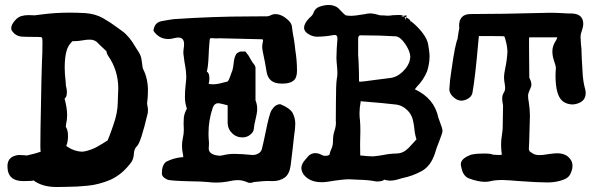

<svg xmlns="http://www.w3.org/2000/svg" viewBox="-20 -700 2384 768"><path d="M214.4 47.9H204.1Q148.9 47.9 113.3 21Q114.3 22 111.3 22Q104.5 22 114.3 21Q114.3 24.4 73.2 24.4Q42 24.4 25.9 9.8Q9.8 -4.9 9.8 -35.2Q9.8 -75.2 54.7 -80.1Q65.9 -80.1 76.7 -79.1Q81.5 -78.1 86.4 -78.1Q87.9 -78.1 89.8 -78.6Q120.6 -85.4 143.6 -93.3Q140.1 -86.4 142.1 -188.5Q142.1 -201.2 143.6 -263.2Q145.5 -386.7 147.5 -443.4Q149.9 -487.8 149.9 -532.2Q149.9 -547.4 147.5 -549.8Q145 -552.2 130.9 -552.2Q84.5 -552.2 64 -553.7Q41.5 -557.1 29.8 -574.2Q24.9 -579.1 24.9 -587.4Q24.9 -594.2 28.8 -602.5Q43.9 -628.9 65.4 -635.7Q79.6 -639.6 92.8 -639.6Q100.1 -639.6 106.4 -639.2L119.1 -638.7L145.5 -642.1Q199.7 -649.4 257.8 -649.4Q290 -649.4 322.3 -647.5Q361.8 -644.5 392.3 -627.2Q422.9 -609.9 449.2 -589.8L468.8 -575.7Q497.6 -554.7 522 -511.7Q528.3 -502 536.1 -489.5Q543.9 -477.1 546.4 -460L549.3 -439.5Q549.8 -430.7 551.8 -425.3Q571.8 -386.7 571.8 -337.9Q571.8 -312.5 568.4 -287.6Q568.4 -281.7 570.1 -274.9Q571.8 -268.1 571.8 -259.3Q571.8 -254.4 571.3 -249Q543 -127.4 526.9 -114.3Q516.6 -104 515.6 -85.9Q515.1 -67.9 506.3 -52.7Q469.7 -2.4 421.9 19Q377 38.1 332.3 42.7Q287.6 47.4 244.6 47.4Q229.5 47.4 214.4 47.9ZM306.2 -93.3Q313 -93.3 321.8 -95.2Q347.7 -101.1 370.1 -113.8Q392.6 -126.5 413.1 -140.1Q410.6 -137.7 411.6 -141.6Q414.6 -146.5 425.8 -178.2L432.6 -197.8Q451.2 -248.5 451.2 -293.5Q451.2 -307.6 452.1 -321Q453.1 -334.5 453.1 -345.7Q453.1 -418.9 412.1 -477.5Q406.2 -486.8 406.2 -494.6L380.9 -518.6L372.6 -526.9Q360.4 -541.5 338.9 -541.5Q324.7 -541.5 308.6 -538.3Q292.5 -535.2 273.4 -535.2Q266.6 -535.2 261.7 -535.6Q270 -535.6 269.5 -535.2Q252.9 -518.6 247.1 -499.5Q238.8 -472.2 238.8 -430.7Q238.8 -404.3 242.2 -377.9L243.7 -357.4Q244.1 -354 245.8 -347.4Q247.6 -340.8 247.6 -331.5Q247.6 -329.6 246.6 -320.3Q245.6 -311 236.3 -303.7Q236.3 -312 236.8 -311Q248.5 -270.5 248.5 -239.7Q248.5 -220.7 244.1 -202.1Q243.7 -199.2 243.7 -196.3V-194.3Q241.2 -195.3 245.6 -188.5Q252.4 -175.8 252 -154.8Q252 -135.3 246.6 -120.6Q245.1 -118.2 245.1 -116.7Q245.1 -115.2 251.5 -111.8Q276.4 -95.2 306.2 -93.3Z M985.8 31.2H974.6Q951.2 20.5 933.1 20.5Q914.1 20.5 886.2 26.9Q865.7 30.3 845.7 30.3Q829.1 30.3 812.5 28.3Q783.7 25.4 749.5 25.4Q660.6 23.4 649.9 18.6Q627.4 8.8 627.4 -6.3Q627.4 -40.5 645 -53.2Q673.8 -67.9 707.5 -71.3Q712.9 -71.3 712.9 -70.8Q712.9 -75.7 712.4 -80.1Q708 -98.6 708 -116.7Q708 -132.3 711.4 -147.9Q715.3 -164.1 715.3 -180.7L714.4 -206.5Q714.4 -217.8 715.3 -229Q717.3 -249 729.5 -268.6Q727.5 -265.6 728 -262.7L727.5 -265.6Q719.7 -287.6 719.7 -311Q719.7 -336.4 722.4 -359.4Q725.1 -382.3 725.1 -390.6Q725.1 -413.6 720.7 -436.5Q717.3 -452.6 715.3 -472.7Q713.4 -481.9 713.4 -491.2Q713.4 -497.6 714.4 -504.4Q716.3 -514.2 716.3 -522Q716.3 -537.6 710.2 -543.7Q704.1 -549.8 693.8 -549.8Q686 -549.8 676.8 -547.4Q665 -543.9 653.3 -543.9Q616.2 -543.9 593.8 -576.7Q597.2 -609.4 625.5 -615.2Q650.4 -620.1 675.8 -623.5Q835.4 -634.3 980.5 -634.3L1049.3 -634.8Q1058.1 -635.7 1068.8 -641.6Q1076.2 -643.6 1081.5 -643.6Q1105 -643.6 1128.4 -623.5Q1143.1 -611.3 1147 -598.1Q1148.9 -581.5 1151.4 -565.9Q1155.8 -544.4 1158.7 -522.5L1161.1 -500.5Q1168 -458.5 1168 -416.5Q1168 -387.7 1153.1 -376.7Q1138.2 -365.7 1112.3 -365.7H1105Q1052.7 -365.7 1045.9 -415.5L1039.6 -452.1Q1028.8 -501 1028.8 -511.7Q1028.8 -520 1030.5 -527.6Q1032.2 -535.2 1032.2 -538.1Q1032.2 -541 1032.2 -541Q1030.3 -543 1024.4 -543L859.4 -546.9L844.7 -546.4L827.6 -547.4Q822.3 -547.4 820.8 -546.4Q818.8 -544.9 817.9 -531.7Q815.4 -504.4 814.5 -477.5Q812.5 -429.2 806.6 -411.6Q805.2 -407.2 806.6 -414.1Q817.4 -408.7 817.4 -388.2Q817.9 -374.5 813.5 -360.4L814.9 -365.2Q818.8 -362.8 831.5 -362.8Q849.6 -362.8 870.6 -369.1L890.1 -374Q894.5 -375 907.2 -412.6L909.2 -417Q913.1 -430.7 914.6 -446.8Q917 -474.1 927.2 -486.8L939.9 -493.7L961.4 -494.1L974.6 -477.1Q982.9 -460.9 991.7 -448.2Q992.2 -447.3 994.1 -445.3Q996.1 -443.4 998.3 -439.7Q1000.5 -436 1002 -430.2V-300.8V-298.8Q1008.8 -282.2 1008.8 -264.6Q1008.8 -248 1001.5 -219.7Q996.6 -201.7 995.1 -183.1Q994.1 -171.9 981.4 -161.6Q968.3 -150.4 949.2 -150.4Q927.2 -150.4 911.1 -164.6Q892.1 -181.2 890.6 -207V-278.8Q860.4 -287.1 852.1 -287.1Q837.9 -287.1 831.1 -269.5Q814 -219.2 814 -166.5Q814 -148.4 815.9 -129.9V-125Q815.9 -119.6 815.4 -115Q814.9 -110.4 814.9 -106Q814.9 -84.5 846.2 -78.6Q854 -77.1 857.9 -77.1Q864.3 -77.1 872.1 -79.1Q894 -84.5 917.5 -84.5Q944.3 -84.5 989.3 -80.1H991.7Q1002.4 -80.1 1013.2 -85.9Q1023.9 -91.8 1027.3 -103Q1035.2 -135.3 1042 -168.9Q1057.1 -245.1 1066.4 -259.3Q1081.1 -283.2 1101.1 -283.2Q1137.7 -269 1150.4 -248.5Q1161.1 -227.5 1161.1 -205.6Q1161.1 -185.5 1156.2 -155.3L1150.9 -106.9L1142.6 -38.1Q1137.7 -2.9 1118.2 10.7Q1098.6 24.4 1070.8 24.4L1048.3 23.9Q1037.6 23.9 993.7 28.3Q994.6 28.3 993.2 29.1Q991.7 29.8 985.8 31.2Z M1266.6 28.8Q1217.3 28.8 1193.4 -3.4Q1185.5 -16.6 1185.5 -28.3Q1185.5 -44.9 1202.6 -63L1207.5 -68.8Q1220.7 -87.4 1241.7 -87.4Q1254.9 -87.4 1268.1 -79.6Q1273.4 -76.7 1280.8 -76.7Q1297.4 -76.7 1298.8 -84Q1300.3 -93.3 1304.7 -102.5Q1312 -116.7 1312 -136.7Q1312 -159.7 1317.9 -176.5Q1323.7 -193.4 1323.7 -209.5L1323.2 -217.8L1323.7 -291Q1323.7 -361.8 1327.1 -383.8Q1329.6 -395 1329.6 -406.2Q1329.6 -420.9 1327.9 -436.3Q1326.2 -451.7 1325.7 -468.3Q1326.2 -505.9 1329.6 -542V-546.4Q1329.6 -560.1 1319.8 -560.1L1313 -559.6Q1279.8 -553.2 1245.6 -553.2Q1231.9 -554.2 1220.2 -560.1Q1196.3 -571.8 1196.3 -589.4Q1196.3 -605.5 1215.8 -626.5Q1231.9 -639.6 1234.4 -649.9Q1240.2 -667 1259 -673.6Q1277.8 -680.2 1296.9 -680.2Q1318.4 -679.2 1332.5 -668L1345.2 -654.8Q1359.4 -639.6 1364.7 -638.2Q1374.5 -636.7 1386.2 -636.7Q1398.9 -636.7 1430.2 -642.1Q1434.1 -642.1 1437.5 -643.1Q1449.7 -646.5 1464.4 -646.5Q1482.4 -644 1490.5 -641.4Q1498.5 -638.7 1501 -638.7Q1510.7 -638.7 1516.6 -638.2Q1523.4 -637.2 1529.8 -637.2Q1540 -637.2 1551.3 -639.2Q1563.5 -640.1 1576.2 -640.1Q1602.5 -640.1 1602.5 -618.2L1606.4 -638.7L1583.5 -634.8Q1592.8 -634.8 1599.9 -632.3Q1606.9 -629.9 1615 -624.3Q1623 -618.7 1623 -608.9V-615.7L1626 -613.3Q1637.2 -604.5 1648.4 -593.3Q1686.5 -554.7 1692.4 -523.4Q1698.2 -492.2 1698.2 -475.1Q1698.2 -445.8 1688.5 -415Q1674.3 -380.4 1647 -352.5Q1637.7 -341.3 1637.7 -340.3Q1637.7 -343.8 1639.6 -342.8Q1717.3 -306.6 1733.4 -229.5Q1734.9 -223.6 1747.6 -189.5Q1750 -181.6 1750 -175.3Q1750 -168.9 1736.8 -134.8Q1726.6 -110.4 1719.2 -85Q1702.6 -35.2 1666.3 -15.4Q1629.9 4.4 1588.4 12.7Q1583.5 13.7 1578.6 15.6Q1556.6 22.5 1541.5 22.5Q1526.9 22.5 1514.6 17.6H1515.6Q1520 17.6 1512.5 21.7Q1504.9 25.9 1485.8 25.9Q1452.1 19.5 1416 19L1376.5 17.1Q1350.1 17.1 1291 26.9Q1278.3 28.8 1266.6 28.8ZM1473.6 -74.7Q1491.7 -76.2 1510.7 -79.6Q1538.1 -85.4 1565.4 -85.9Q1586.4 -86.4 1601.1 -97.2Q1615.7 -107.9 1629.4 -124.5Q1646 -142.1 1646.5 -143.1Q1647 -144 1647 -140.6V-139.2Q1639.2 -162.1 1637.2 -187.5Q1635.3 -205.1 1631.3 -220.9Q1627.4 -236.8 1616.7 -251Q1592.8 -279.8 1560.1 -282.2Q1522 -287.1 1423.8 -294.9H1421.4Q1423.3 -294.9 1422.4 -291Q1418 -268.6 1418 -246.6Q1418 -232.4 1419.9 -218.3Q1421.4 -199.7 1421.4 -181.6V-172.4Q1420.4 -149.4 1420.4 -126.5L1420.9 -78.1L1428.7 -77.6Q1449.7 -74.7 1468.8 -74.7ZM1418.9 -373Q1427.7 -373 1481 -380.4Q1511.7 -384.8 1542.5 -388.2Q1571.3 -392.1 1596.2 -418.9Q1621.1 -445.8 1621.1 -475.1Q1619.1 -498 1600.3 -525.1Q1581.5 -552.2 1563.5 -554.7Q1499.5 -558.6 1434.1 -558.6H1420.4Q1412.6 -558.1 1412.6 -543.5V-477.5Q1413.6 -476.6 1415.5 -420.9L1416 -391.6V-378.4Q1416 -373 1418.9 -373Z M2169.9 29.8Q2131.3 29.8 2050.3 23.9Q2020.5 21 1990.2 20Q1961.4 20 1943.4 24.4Q1932.1 27.3 1919.4 27.3Q1892.6 27.3 1856 13.7Q1833.5 5.4 1826.2 -26.4Q1823.2 -39.1 1823.2 -42.5Q1823.2 -61 1848.1 -74.2Q1864.7 -82.5 1871.1 -82.5Q1886.2 -85.9 1916.5 -85.9Q1947.8 -85.9 1953.6 -80.1L1947.8 -81.5Q1953.1 -81.5 1960.9 -80.8Q1968.8 -80.1 1975.6 -80.1Q1982.9 -80.1 1987.3 -81.1Q1986.8 -81.1 1986.8 -86.4Q1986.8 -90.3 1985.8 -94.2Q1984.4 -108.4 1984.4 -121.6Q1984.4 -139.6 1987.1 -155.8Q1989.7 -171.9 1990.7 -185.5L1992.2 -274.9Q1992.2 -280.3 1990.5 -288.6Q1988.8 -296.9 1988.8 -306.6Q1988.8 -319.3 1995.6 -330.1Q2000.5 -337.4 2000.5 -348.6Q2000.5 -356.9 1998.3 -368.2Q1996.1 -379.4 1996.1 -392.6Q1996.1 -402.8 2001 -427.2Q2008.3 -461.4 2009.8 -494.6Q2008.3 -525.9 1996.1 -558.6Q1997.6 -555.2 1998 -554.7Q1995.6 -555.7 1939 -555.7H1904.8H1895.5L1893.1 -530.8Q1880.9 -390.1 1869.6 -327.6Q1865.7 -313 1851.8 -305.2Q1837.9 -297.4 1825.2 -297.4Q1808.1 -297.4 1791.5 -313.5Q1778.3 -326.2 1777.3 -341.8Q1779.3 -380.4 1785.6 -418Q1801.3 -531.2 1812 -547.4Q1812 -547.4 1811 -545.4Q1810.1 -543.5 1810.5 -546.9Q1815.4 -583 1818.8 -591.8Q1817.4 -590.3 1817.4 -584.5Q1816.4 -590.3 1816.4 -596.2Q1816.4 -643.1 1861.1 -643.8Q1905.8 -644.5 1939.5 -644.5L1997.6 -645L2179.2 -648.9Q2204.6 -648.9 2228 -647.5Q2247.1 -646 2267.1 -646Q2313 -644.5 2313 -604.5Q2313 -592.3 2306.2 -573.2Q2302.2 -564 2302.2 -552.2L2303.7 -524.9L2305.7 -504.9L2307.1 -466.3Q2308.6 -433.1 2311 -399.4Q2313.5 -369.1 2320.3 -344.7Q2322.8 -335.4 2322.8 -328.1Q2322.8 -292.5 2282.2 -283.7Q2275.4 -282.2 2268.1 -282.2Q2247.6 -283.2 2232.4 -293.9Q2202.1 -315.9 2202.1 -397.5Q2202.1 -412.1 2203.6 -427.2Q2203.6 -436.5 2194.8 -460.9Q2189.5 -477.5 2189.5 -495.6Q2189.5 -516.1 2203.6 -537.6Q2208.5 -545.9 2209 -550.8H2101.1Q2096.2 -550.8 2096.2 -548.3V-505.4Q2096.2 -447.3 2097.2 -389.6Q2097.7 -388.2 2099.6 -383.8Q2105.5 -373 2105.5 -360.8Q2105.5 -356.4 2104 -352.5L2098.6 -339.8Q2092.3 -326.2 2092.3 -316.9Q2092.3 -304.7 2095.2 -291Q2099.6 -261.2 2099.6 -239.7V-232.9Q2096.2 -102.1 2095.2 -99.1Q2088.4 -103.5 2086.4 -105.5Q2097.7 -105.5 2097.7 -95.2Q2101.1 -92.3 2110.4 -86.4Q2121.1 -79.6 2137.7 -79.6Q2152.8 -79.6 2169.9 -83Q2196.3 -86.9 2208 -86.9Q2244.1 -86.9 2260.7 -64Q2270 -52.7 2270 -36.1Q2270 -25.9 2265.6 -13.7Q2258.3 9.3 2236.8 17.6Q2207 29.8 2169.9 29.8Z"/></svg>

Font: X Typewriter
Style: Bold
Weight: 700
Designer: GGBot
Version: 0.10